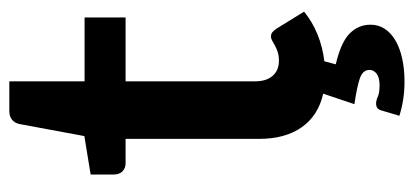

<svg xmlns="http://www.w3.org/2000/svg" viewBox="-258 -452 888 412"><g transform="rotate(-90 186.0 -246.0)"><path d="M367 -37.5Q345 -19.5 317.8 -8.5Q290.5 2.5 260.5 6L254 30.5Q301 41.5 320 60.2Q339 79 339 105Q339 122 330.2 135.5Q321.5 149 305.2 158.5Q289 168 266.5 173Q244 178 217 178Q196.5 178 178.8 175.2Q161 172.5 143.5 167L155 128.5Q158 117 169.5 117Q176.5 117 184.8 120.8Q193 124.5 209 124.5Q225.5 124.5 233.8 118.2Q242 112 242 103Q242 88.5 224 82.2Q206 76 168.5 70.5L191 3.5Q144 -7 119 -42.5Q94 -78 94 -134V-420.5H41.5Q31.5 -420.5 24.5 -427Q17.5 -433.5 17.5 -446.5V-495.5L100 -509L126 -649Q128.5 -659 135.5 -664.5Q142.5 -670 153.5 -670H217.5V-508.5H354.5V-420.5H217.5V-142.5Q217.5 -118.5 229.2 -105Q241 -91.5 261.5 -91.5Q273 -91.5 280.8 -94.2Q288.5 -97 294.2 -100Q300 -103 304.5 -105.8Q309 -108.5 313.5 -108.5Q319 -108.5 322.5 -105.8Q326 -103 330 -97.5L367 -37.5Z"/></g></svg>

Font: Lato 2
Style: Bold
Weight: 700
Designer: Lukasz Dziedzic with Adam Twardoch and Botio Nikoltchev
Foundry: tyPoland Lukasz Dziedzic
Version: Version 2.015; 2015-08-06; http://www.latofonts.com/